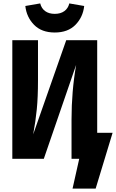

<svg xmlns="http://www.w3.org/2000/svg" viewBox="-20 -928 678 1122"><path d="M128 -893 215 -908Q222 -879 244 -863Q266 -847 300 -847Q334 -847 356 -863Q378 -879 385 -908L472 -893Q465 -828 421 -783Q377 -738 300 -738Q223 -738 179 -783Q135 -828 128 -893ZM638 -152 539 174H404L443 0H398V-230Q398 -394 425 -549L236 0H52V-693H202V-458Q202 -360 195 -289.5Q188 -219 174 -143L367 -693H548V-152Z"/></svg>

Font: Fira Mono
Style: Bold
Weight: 700
Monospace: yes
Designer: Carrois Corporate & Edenspiekermann AG
Foundry: Carrois Corporate GbR & Edenspiekermann AG
Version: Version 3.206